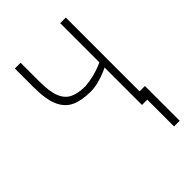

<svg xmlns="http://www.w3.org/2000/svg" viewBox="-209 -616 877 877"><g transform="rotate(-45 229.5 -177.5)"><path d="M385.3 -528.3V0H349.1V-528.3ZM373 -289.6V-254.9Q356 -244.1 331.3 -233.4Q306.6 -222.7 279.1 -215.6Q251.5 -208.5 226.1 -208.5Q169.4 -208.5 131.8 -225.6Q94.2 -242.7 75.2 -285.9Q56.2 -329.1 56.2 -406.7V-528.3H93.3V-406.7Q93.3 -342.3 107.4 -306.9Q121.6 -271.5 150.9 -257.3Q180.2 -243.2 226.1 -243.2Q254.4 -245.1 283.2 -252.2Q312 -259.3 335.9 -269.3Q359.9 -279.3 373 -289.6ZM419.9 -51.8V172.9H383.3V-51.8Z"/></g></svg>

Font: Roboto Condensed ExtraLight
Style: Regular
Weight: 250
Designer: Christian Robertson
Foundry: Google
Version: Version 3.008; 2023